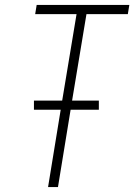

<svg xmlns="http://www.w3.org/2000/svg" viewBox="-20 -755 542 775"><path d="M174 0 225 -312H117V-349H231L289 -698H122L128 -735H502L496 -698H329L271 -349H379V-312H265L214 0Z"/></svg>

Font: Iosevka Curly Extralight
Style: Italic
Weight: 200
Italic angle: -9°
Monospace: yes
Designer: Belleve Invis
Foundry: Belleve Invis
Version: Version 22.1.2; ttfautohint (v1.8.4)